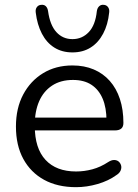

<svg xmlns="http://www.w3.org/2000/svg" viewBox="-20 -766 572 795"><path d="M295 9Q218 9 162.5 -21.5Q107 -52 76.5 -108Q46 -164 46 -242Q46 -318 76 -374.5Q106 -431 158.5 -463Q211 -495 280 -495Q329 -495 368 -478.5Q407 -462 434.5 -431Q462 -400 476.5 -356Q491 -312 491 -257Q491 -241 482 -233.5Q473 -226 456 -226H108V-279H437L421 -266Q421 -320 405 -357.5Q389 -395 358.5 -415Q328 -435 282 -435Q231 -435 195.5 -411.5Q160 -388 142 -346.5Q124 -305 124 -250V-244Q124 -152 168.5 -104Q213 -56 295 -56Q329 -56 362.5 -65Q396 -74 428 -95Q442 -104 453.5 -103.5Q465 -103 472 -96.5Q479 -90 481.5 -80.5Q484 -71 479.5 -60Q475 -49 462 -41Q429 -17 384 -4Q339 9 295 9ZM280 -549Q237 -549 205 -569Q173 -589 153.5 -626.5Q134 -664 128 -714Q126 -728 133 -737Q140 -746 152 -746Q163 -747 170 -740Q177 -733 179 -720Q187 -662 213.5 -633Q240 -604 280 -604Q320 -604 347.5 -633Q375 -662 381 -720Q383 -733 390.5 -740Q398 -747 408 -746Q420 -746 427 -737Q434 -728 432 -714Q427 -664 407 -626.5Q387 -589 355 -569Q323 -549 280 -549Z"/></svg>

Font: Nunito ExtraLight
Style: Regular
Weight: 400
Version: Version 3.602